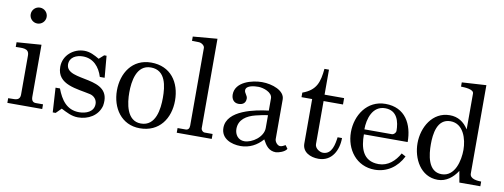

<svg xmlns="http://www.w3.org/2000/svg" viewBox="-62 -1076 3735 1422"><g transform="rotate(10 1806.0 -365.0)"><path d="M28.8 -35.2V0H291V-35.2H236.8C215.8 -35.2 203.1 -46.9 203.1 -77.1V-467.8L18.1 -454.1V-418.9C62 -418 118.2 -430.2 118.2 -372.1V-78.1C118.2 -46.9 100.1 -36.1 71.8 -36.1ZM85 -676.8C85 -644 111.8 -617.2 145 -617.2C178.2 -617.2 205.1 -644 205.1 -676.8C205.1 -710 178.2 -736.8 145 -736.8C111.8 -736.8 85 -710 85 -676.8Z M433.1 -27.8C475.1 -6.8 513.2 15.1 562 15.1C638.2 15.1 710.9 -24.9 731 -102.1C771 -335.9 424.8 -225.1 421.9 -358.9C421.9 -414.1 473.1 -436 521 -436C600.1 -436 647.9 -379.9 669.9 -308.1H706.1L691.9 -471.2H673.8L638.2 -439C602.1 -460 566.9 -479 524.9 -479C442.9 -479 368.2 -418 368.2 -331.1C368.2 -195.8 521 -192.9 621.1 -169.9C651.9 -162.1 673.8 -137.2 673.8 -105C673.8 -44.9 613.8 -23.9 564 -23.9C469.7 -23.9 424.8 -91.8 394 -172.9H360.8L372.1 11.2H394Z M812 -231.9C812 -102.1 886.7 15.1 1026.9 15.1C1172.9 15.1 1249 -97.2 1249 -231.9C1249 -369.1 1173.8 -479 1026.9 -479C884.8 -479 812 -361.8 812 -231.9ZM904.8 -232.9C904.8 -315.9 921.9 -442.9 1030.8 -442.9C1144 -442.9 1156.7 -321.8 1156.7 -236.8C1156.7 -153.8 1141.6 -21 1028.8 -21C920.9 -21 904.8 -153.8 904.8 -232.9Z M1302.7 -35.2V0H1565.9V-37.1H1504.9C1493.7 -37.1 1479 -49.8 1479 -65.9V-737.8L1295.9 -722.2V-689.9L1345.7 -689C1367.7 -689 1391.6 -670.9 1391.6 -653.8V-68.8C1391.6 -47.9 1381.8 -35.2 1363.8 -35.2Z M1636.7 -96.2C1636.7 -15.1 1714.8 15.1 1784.7 15.1C1849.6 15.1 1906.7 -14.2 1949.7 -64C1973.6 -19 1997.6 15.1 2050.8 15.1C2069.8 14.2 2117.7 0 2130.9 -24.9L2112.8 -49.8C2101.6 -43 2085.9 -35.2 2073.7 -35.2C2052.7 -35.2 2032.7 -62 2032.7 -81.1V-378.9C2032.7 -445.8 1937 -479 1860.8 -479C1785.6 -479 1661.6 -446.8 1661.6 -351.1C1661.6 -317.9 1679.7 -290 1715.8 -290C1747.6 -290 1769.5 -305.2 1769.5 -338.9C1769.5 -362.8 1745.6 -377 1746.6 -398.9C1748.5 -437 1814 -439.9 1839.8 -439.9C1876 -439.9 1945.8 -418 1945.8 -372.1V-279.8C1847.7 -268.1 1636.7 -230 1636.7 -96.2ZM1732.9 -105C1732.9 -176.8 1791 -210.9 1854 -227.1C1875 -231.9 1920.9 -243.2 1945.8 -245.1V-148.9C1945.8 -82 1865.7 -24.9 1805.7 -24.9C1759.8 -24.9 1732.9 -62 1732.9 -105Z M2247.1 -419.9V-85C2247.1 -22 2306.2 7.8 2369.1 7.8C2469.7 7.8 2515.1 -82 2515.1 -173.8H2481.9C2475.1 -123 2462.9 -42 2395 -42C2369.1 -42 2333 -64.9 2333 -96.2V-419.9H2479V-467.8H2332V-655.8H2297.9C2288.1 -556.2 2270 -491.2 2167 -454.1V-419.9Z M2572.3 -229C2572.3 -99.1 2655.3 15.1 2793 15.1C2885.3 15.1 2960 -37.1 3002 -121.1L2970.2 -138.2C2937 -78.1 2885.3 -30.8 2814.9 -30.8C2693.8 -30.8 2669.9 -130.9 2669.9 -229H2999C2999 -362.8 2938 -479 2789.1 -479C2650.9 -479 2572.3 -356 2572.3 -229ZM2792 -446.8C2883.3 -446.8 2903.3 -365.2 2903.3 -293.9C2901.9 -280.8 2887.2 -266.1 2874 -266.1H2667C2667 -345.2 2697.3 -446.8 2792 -446.8Z M3072.3 -233.9C3072.3 -119.1 3136.2 7.8 3266.1 7.8C3329.1 7.8 3378.9 -32.2 3413.1 -85L3428.2 0H3585.9V-35.2C3560.1 -36.1 3500 -38.1 3500 -81.1V-745.1L3316.9 -733.9V-702.1C3341.3 -701.2 3413.1 -700.2 3413.1 -667V-397C3379.9 -449.2 3334 -479 3272.9 -479C3142.1 -479 3072.3 -353 3072.3 -233.9ZM3170.9 -243.2C3170.9 -319.8 3184.1 -436 3285.2 -436C3383.3 -436 3416 -324.2 3416 -243.2C3416 -164.1 3388.2 -38.1 3287.1 -38.1C3183.1 -38.1 3170.9 -167 3170.9 -243.2Z"/></g></svg>

Font: MusGlyphs-Text
Style: Regular
Weight: 400
Version: Version 2.1.1